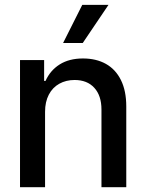

<svg xmlns="http://www.w3.org/2000/svg" viewBox="-20 -781 610 801"><path d="M168 0H63.5V-530.3H164.1V-443.4H169.9Q189.5 -487.3 229 -512.2Q268.6 -537.1 326.2 -537.1Q381.3 -537.1 421.9 -514.4Q462.4 -491.7 484.6 -446.8Q506.8 -401.9 506.8 -336.9V0H403.3V-324.2Q403.3 -381.8 373.5 -414.6Q343.8 -447.3 291 -447.3Q255.4 -447.3 227.3 -431.6Q199.2 -416 183.6 -386Q168 -356 168 -314.5ZM323.2 -760.7H432.6L325.2 -601.6H243.2Z"/></svg>

Font: Pretendard Medium
Style: Regular
Weight: 500
Designer: Base glyphs from Inter by Rasmus Andersson; Hangeul glyphs from Noto Sans CJK(Source Han Sans) by Jang Soo-young and Kan
Foundry: Kil Hyung-jin
Version: Version 1.309